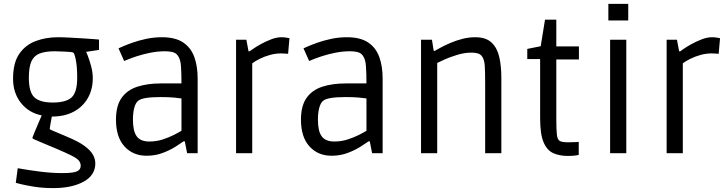

<svg xmlns="http://www.w3.org/2000/svg" viewBox="-20 -786 3734 985"><path d="M253 179Q200 179 156 172Q112 165 86.5 158.5Q61 152 61 152L71 77Q127 87 186 94.5Q245 102 300 102Q356 102 375 93Q394 84 394 65Q394 50 385 38.5Q376 27 348.5 13Q321 -1 267 -24Q210 -48 184.5 -58.5Q159 -69 152.5 -72.5Q146 -76 146 -79Q146 -80 154.5 -101Q163 -122 174.5 -148.5Q186 -175 194 -194Q128 -207 87.5 -258Q47 -309 47 -382Q47 -464 79 -510Q111 -556 163.5 -575.5Q216 -595 277 -595Q303 -595 338.5 -593Q374 -591 408 -589Q442 -587 465 -585Q488 -583 488 -583V-530L422 -520Q422 -521 430.5 -499.5Q439 -478 447.5 -446.5Q456 -415 456 -385Q456 -328 431 -283.5Q406 -239 359 -213.5Q312 -188 246 -188Q243 -172 239 -150.5Q235 -129 235 -125Q235 -123 241.5 -119.5Q248 -116 267.5 -108.5Q287 -101 325 -84Q383 -60 414 -37Q445 -14 457 8Q469 30 469 52Q469 113 409 146Q349 179 253 179ZM251 -260Q318 -260 347 -286Q376 -312 376 -387Q376 -444 369 -478.5Q362 -513 356 -516Q354 -518 339 -519.5Q324 -521 306 -521.5Q288 -522 274.5 -522.5Q261 -523 261 -523Q214 -523 184.5 -512Q155 -501 141.5 -472Q128 -443 128 -387Q128 -313 156.5 -286.5Q185 -260 251 -260Z M732 13Q662 13 618.5 -35Q575 -83 575 -172Q575 -243 603.5 -283.5Q632 -324 684 -341Q736 -358 805 -358H911Q911 -408 908.5 -445.5Q906 -483 892 -501Q882 -515 864.5 -519Q847 -523 828 -523Q789 -523 751.5 -515.5Q714 -508 683.5 -498Q653 -488 635 -480.5Q617 -473 617 -473L588 -538Q588 -538 607 -546.5Q626 -555 658 -566.5Q690 -578 729.5 -586.5Q769 -595 811 -595Q879 -595 919 -568.5Q959 -542 976.5 -494.5Q994 -447 994 -383V0H940L928 -61H922Q908 -51 880.5 -33.5Q853 -16 815 -1.5Q777 13 732 13ZM746 -60Q782 -60 814.5 -70.5Q847 -81 872.5 -94Q898 -107 911 -115V-281Q898 -283 872 -285.5Q846 -288 804 -288Q711 -288 689 -269Q676 -259 669 -233.5Q662 -208 662 -172Q662 -113 681.5 -86.5Q701 -60 746 -60Z M1191 0V-582H1244L1255 -523H1261Q1261 -523 1276.5 -534Q1292 -545 1317 -559Q1342 -573 1370.5 -584Q1399 -595 1424 -595Q1439 -595 1452 -592.5Q1465 -590 1465 -590L1458 -510Q1458 -510 1445 -511Q1432 -512 1421 -512Q1393 -512 1364.5 -504Q1336 -496 1312 -484Q1288 -472 1274 -461V0Z M1681 13Q1611 13 1567.5 -35Q1524 -83 1524 -172Q1524 -243 1552.5 -283.5Q1581 -324 1633 -341Q1685 -358 1754 -358H1860Q1860 -408 1857.5 -445.5Q1855 -483 1841 -501Q1831 -515 1813.5 -519Q1796 -523 1777 -523Q1738 -523 1700.5 -515.5Q1663 -508 1632.5 -498Q1602 -488 1584 -480.5Q1566 -473 1566 -473L1537 -538Q1537 -538 1556 -546.5Q1575 -555 1607 -566.5Q1639 -578 1678.5 -586.5Q1718 -595 1760 -595Q1828 -595 1868 -568.5Q1908 -542 1925.5 -494.5Q1943 -447 1943 -383V0H1889L1877 -61H1871Q1857 -51 1829.5 -33.5Q1802 -16 1764 -1.5Q1726 13 1681 13ZM1695 -60Q1731 -60 1763.5 -70.5Q1796 -81 1821.5 -94Q1847 -107 1860 -115V-281Q1847 -283 1821 -285.5Q1795 -288 1753 -288Q1660 -288 1638 -269Q1625 -259 1618 -233.5Q1611 -208 1611 -172Q1611 -113 1630.5 -86.5Q1650 -60 1695 -60Z M2140 0V-582H2196L2205 -525H2210Q2219 -530 2240 -541.5Q2261 -553 2290 -565.5Q2319 -578 2352 -586.5Q2385 -595 2418 -595Q2473 -595 2502 -567.5Q2531 -540 2541.5 -493Q2552 -446 2552 -387V0H2469V-358Q2469 -417 2467 -448Q2465 -479 2454 -495Q2446 -508 2431 -512Q2416 -516 2399 -516Q2363 -516 2325.5 -504.5Q2288 -493 2260 -480.5Q2232 -468 2223 -463V0Z M2893 14Q2850 14 2818 -0.5Q2786 -15 2768.5 -56.5Q2751 -98 2751 -180V-483H2685V-535L2754 -549L2776 -685H2834V-548H2950V-481H2834V-174Q2834 -119 2837 -94Q2840 -69 2852.5 -62.5Q2865 -56 2895 -56Q2919 -56 2934 -57Q2949 -58 2949 -58V9Q2949 9 2934 11.5Q2919 14 2893 14Z M3101 -681V-766H3203V-681ZM3110 0V-582H3193V0Z M3400 0V-582H3453L3464 -523H3470Q3470 -523 3485.5 -534Q3501 -545 3526 -559Q3551 -573 3579.5 -584Q3608 -595 3633 -595Q3648 -595 3661 -592.5Q3674 -590 3674 -590L3667 -510Q3667 -510 3654 -511Q3641 -512 3630 -512Q3602 -512 3573.5 -504Q3545 -496 3521 -484Q3497 -472 3483 -461V0Z"/></svg>

Font: Ruda
Style: Regular
Weight: 400
Designer: Mariela Monsalve and Angelina Sanchez
Foundry: Mariela Monsalve and Angelina Sanchez
Version: Version 2.000